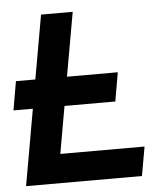

<svg xmlns="http://www.w3.org/2000/svg" viewBox="-51 -739 688 785"><g transform="rotate(-5 293.0 -346.5)"><path d="M0 -313H79.6L24.4 0H500L521 -119.1H175.3L209.5 -313H418L438.5 -431.2H230L276.4 -693.4H146.5L100.1 -431.2H20.5Z"/></g></svg>

Font: Cascadia Mono PL
Style: Bold Italic
Weight: 700
Italic angle: -10°
Monospace: yes
Designer: Aaron Bell
Foundry: Saja Typeworks
Version: Version 2404.023